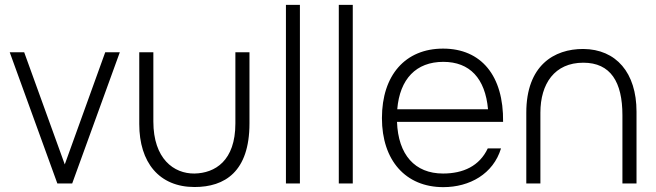

<svg xmlns="http://www.w3.org/2000/svg" viewBox="-20 -755 2699 790"><path d="M216 0H277L473 -540H413L246.5 -78.5L79.5 -540H20Z M780.5 14.5C904.5 14.5 1006.5 -48 1006.5 -247.5V-540H948.5V-247C948.5 -93 864.5 -42.5 780 -41C695.5 -40 611 -101.5 611 -255V-540H553V-244.5C553 -87 634.5 14.5 780.5 14.5Z M1156.5 0H1214V-735H1156.5Z M1374 0H1431.5V-735H1374Z M1804 15C1912 15 2009.5 -39 2041.5 -144.5H1987C1953 -72 1886 -41 1803 -41C1686.5 -41 1618.5 -118.5 1613.5 -253.5H2050C2052.5 -443 1960.5 -555 1803 -555C1648 -555 1551.5 -446 1551.5 -269C1551.5 -95 1649 15 1804 15ZM1614.5 -305.5C1625 -430 1692 -500.5 1804 -500.5C1913 -500.5 1976.5 -432.5 1988 -305.5Z M2541 -281V0H2599V-295.5C2599 -456 2515 -552.5 2380 -553.5C2259.5 -554 2145.5 -485.5 2145.5 -291.5V0H2203.5V-291.5C2203.5 -410.5 2262 -497 2380 -497C2492.5 -497 2541 -417.5 2541 -281Z"/></svg>

Font: Eudonet Light
Style: Regular
Weight: 300
Designer: Mikhail Sharanda
Foundry: Mikhail Sharanda
Version: Version 4.503;Glyphs 3.1.2 (3151)